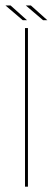

<svg xmlns="http://www.w3.org/2000/svg" viewBox="-34 -698 209 718"><path d="M59.5 0H70.5V-593H59.5ZM127 -622.5H143L81.5 -677.5H62.5ZM51 -622.5H67L5.5 -677.5H-13.5Z"/></svg>

Font: Anybody Thin
Style: Regular
Weight: 100
Designer: Tyler Finck
Foundry: Etcetera Type Company
Version: Version 1.114;gftools[0.9.25]